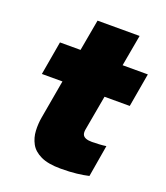

<svg xmlns="http://www.w3.org/2000/svg" viewBox="-117 -685 666 772"><g transform="rotate(20 216.0 -299.0)"><path d="M232 6Q178 6 146.5 -9Q115 -24 101.5 -49Q88 -74 86.5 -103.5Q85 -133 90 -161L119 -326H31L56 -470H144L168 -604H348L324 -470H432L407 -326H299L272 -175Q270 -162 273.5 -154Q277 -146 287 -142Q297 -138 313 -138Q326 -138 343.5 -139Q361 -140 374 -142L351 -6Q330 -1 300.5 2.5Q271 6 232 6Z"/></g></svg>

Font: Gantari Black
Style: Italic
Weight: 900
Italic angle: -10°
Version: Version 1.000